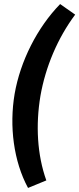

<svg xmlns="http://www.w3.org/2000/svg" viewBox="-20 -748 390 945"><path d="M118 177 208 140C163 14 155 -132 179 -276C204 -419 264 -561 350 -676L276 -728C163 -612 80 -447 52 -286C25 -127 47 46 118 177Z"/></svg>

Font: Fixel Display 20240404 SemiBold
Style: Italic
Weight: 600
Italic angle: -10°
Designer: AlfaBravo + MacPaw
Foundry: Kyrylo Tkachov, Marchela Mozhyna, Serhii Makarenko, Maria Weinstein, Zakhar Kryvoshyya
Version: Version 1.211;Glyphs 3.2 (3225)